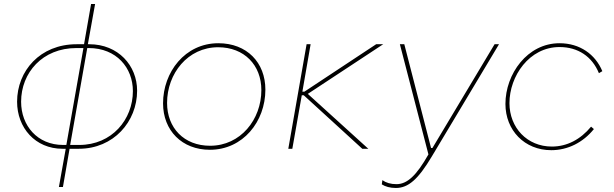

<svg xmlns="http://www.w3.org/2000/svg" viewBox="-20 -740 3055 955"><path d="M273 190H293L326 0H372C545 0 662 -135 662 -289C662 -414 568 -520 424 -520H417L453 -720H433L398 -520H361C179 -520 65 -387 65 -234C65 -105 155 0 291 0H307ZM85 -234C85 -378 191 -501 360 -501H395L310 -19H294C166 -19 85 -115 85 -234ZM329 -19 414 -501H421C560 -501 641 -402 641 -287C641 -146 537 -19 374 -19Z M1024 5C1188 5 1300 -135 1300 -294C1300 -429 1208 -525 1066 -525C900 -525 791 -381 791 -226C791 -91 885 5 1024 5ZM1025 -15C895 -15 811 -104 811 -228C811 -374 914 -505 1065 -505C1195 -505 1280 -416 1280 -292C1280 -146 1177 -15 1025 -15Z M1414 0H1434L1481 -266H1491L1782 0H1812L1511 -273L1886 -520H1851L1494 -284H1484L1525 -520H1505Z M1949 195C2011 195 2060 152 2128 38L2462 -520H2440L2131 -4H2124L1991 -520H1969L2111 28C2051 134 2005 176 1952 176C1923 176 1900 169 1882 156L1879 177C1896 188 1920 195 1949 195Z M2722 7C2804 7 2880 -31 2934 -98L2920 -110C2867 -46 2800 -11 2725 -11C2602 -11 2514 -105 2514 -227C2514 -361 2612 -506 2763 -506C2855 -506 2925 -459 2959 -376L2976 -386C2941 -470 2864 -525 2763 -525C2603 -525 2494 -372 2494 -223C2494 -92 2589 7 2722 7Z"/></svg>

Font: Fixel Display Thin
Style: Italic
Weight: 100
Italic angle: -10°
Designer: AlfaBravo + MacPaw
Foundry: Kyrylo Tkachov, Marchela Mozhyna, Serhii Makarenko, Maria Weinstein, Zakhar Kryvoshyya
Version: Version 1.210;Glyphs 3.2 (3217)